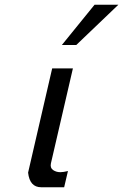

<svg xmlns="http://www.w3.org/2000/svg" viewBox="-20 -791 522 814"><path d="M99.1 -59.1 201.2 -501H289.1L195.8 -98.1Q191.9 -79.1 205.1 -70.1Q218.3 -61 235.8 -61Q248.5 -61 268.1 -65.9L252 2.9H154.8Q106 2.9 99.1 -59.1ZM481.9 -771 303.2 -600.1H242.2L380.9 -771Z"/></svg>

Font: Perun
Style: Italic
Weight: 400
Italic angle: -12°
Foundry: Stefan Peev, Context Ltd
Version: Version 001.000